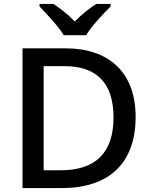

<svg xmlns="http://www.w3.org/2000/svg" viewBox="-20 -961 773 981"><path d="M306 -781H420C446 -826 508 -891 545 -928V-941H472C437 -919 397 -887 362 -851C328 -887 288 -918 253 -941H182V-928C218 -890 279 -826 306 -781ZM673 -364C673 -593 534 -714 316 -714H95V0H295C533 0 673 -123 673 -364ZM560 -361C560 -182 470 -91 290 -91H203V-623H309C470 -623 560 -541 560 -361Z"/></svg>

Font: Noto Sans Arabic UI Md
Style: Regular
Weight: 500
Designer: Monotype Design Team, Nadine Chahine and Nizar Qandah
Foundry: Monotype Imaging Inc.
Version: Version 2.010